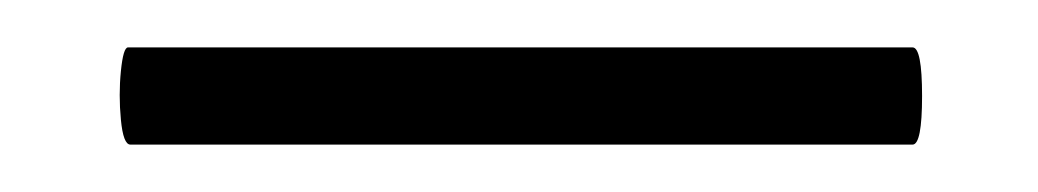

<svg xmlns="http://www.w3.org/2000/svg" viewBox="-20 16 438 81"><path d="M35 77Q32 77 31 66.5Q30 56 31 46Q32 36 34 36H365Q369 36 369 56.5Q369 77 365 77Z"/></svg>

Font: Cormorant Garamond Book
Style: Regular
Weight: 500
Designer: Christian Thalmann (Catharsis Fonts)
Version: Version 1.000;PS 002.000;hotconv 1.0.88;makeotf.lib2.5.64775